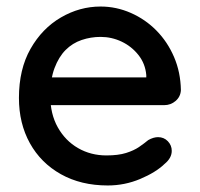

<svg xmlns="http://www.w3.org/2000/svg" viewBox="-20 -558 612 588"><path d="M310 10Q228 10 166.5 -24.5Q105 -59 71.5 -119.5Q38 -180 38 -258Q38 -346 73.5 -408.5Q109 -471 166.5 -504.5Q224 -538 288 -538Q336 -538 380.5 -518.5Q425 -499 459 -464.5Q493 -430 513 -383.5Q533 -337 534 -282Q533 -262 518 -249Q503 -236 483 -236H95L71 -321H447L428 -303V-328Q425 -363 404 -389.5Q383 -416 352.5 -430.5Q322 -445 288 -445Q258 -445 230 -435.5Q202 -426 181 -405Q160 -384 147 -349.5Q134 -315 134 -264Q134 -209 157 -168Q180 -127 219 -104.5Q258 -82 306 -82Q342 -82 366 -89.5Q390 -97 406 -108Q422 -119 434 -129Q450 -138 464 -138Q482 -138 494 -125.5Q506 -113 506 -96Q506 -74 484 -56Q457 -30 409.5 -10Q362 10 310 10Z"/></svg>

Font: Quicksand SemiBold
Style: Regular
Weight: 600
Designer: Andrew Paglinawan
Foundry: Andrew Paglinawan
Version: Version 3.004